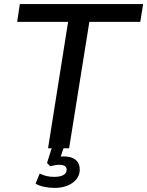

<svg xmlns="http://www.w3.org/2000/svg" viewBox="-20 -725 720 939"><path d="M215 0 313 -618H64L77 -705H680L666 -618H417L318 0ZM247 194Q220 194 195 188.5Q170 183 154 173L174 124Q191 132 207.5 136Q224 140 246 140Q274 140 290 131Q306 122 306 105Q306 94 297.5 87.5Q289 81 271 81Q261 81 251 82.5Q241 84 226 88L210 72L239 -20H297L272 56L245 47Q257 44 269 42Q281 40 291 40Q315 40 333 47Q351 54 360.5 68.5Q370 83 370 104Q370 144 335 169Q300 194 247 194Z"/></svg>

Font: Nunito Sans 12pt SemiBold
Style: Italic
Weight: 600
Italic angle: -9°
Designer: Vernon Adams
Foundry: Vernon Adams
Version: Version 3.101;gftools[0.9.27]